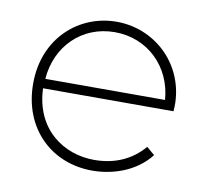

<svg xmlns="http://www.w3.org/2000/svg" viewBox="-62 -550 684 635"><g transform="rotate(10 280.0 -232.5)"><path d="M479 -69 452 -92C411 -44 355 -19 286 -19C185 -19 84 -85 79 -223H517C518 -231 518 -244 518 -253C513 -387 406 -482 281 -482C156 -482 44 -387 44 -233C44 -82 149 17 286 17C354 17 432 -8 479 -69ZM81 -255C89 -365 170 -447 281 -447C392 -447 475 -365 483 -255Z"/></g></svg>

Font: Kreadon Extra Light
Style: Regular
Weight: 200
Designer: kohakuno
Foundry: StudioGnu
Version: Version 1.000;Glyphs 3.1.2 (3151)